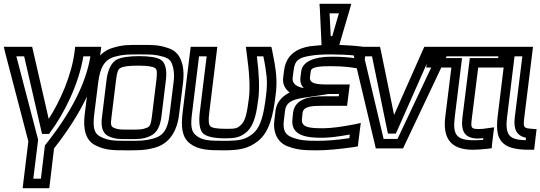

<svg xmlns="http://www.w3.org/2000/svg" viewBox="-31 -755 2840 1009"><path d="M225 -130 142 -492 138 -509H120H25H-11L-3 -475L118 -12L91 209L88 234H113H203H228L231 209L253 25C396 -157 479 -329 498 -484L501 -509H476H389H364L361 -484C345 -357 285 -224 225 -130ZM235 -63C304 -155 383 -311 407 -459H444C421 -318 344 -166 210 3L205 9L204 17L184 184H144L169 -17V-22L168 -26L55 -459H96L186 -68L190 -51H208H213H227L235 -63Z M931 -321C935 -355 934 -386 929 -410C918 -457 898 -489 848 -504C798 -520 770 -519 707 -519C644 -519 616 -520 563 -504C486 -482 446 -410 435 -321L414 -153C405 -78 418 -17 471 9C523 35 563 35 639 35C700 35 732 35 783 21C859 0 900 -66 910 -153L931 -321ZM881 -321 860 -153C851 -77 829 -42 775 -27C731 -15 707 -15 645 -15C569 -15 541 -15 498 -36C463 -53 456 -86 464 -153L485 -321C495 -400 517 -441 572 -457C617 -469 638 -469 701 -469C764 -469 785 -469 827 -457C863 -446 871 -433 880 -394C884 -374 885 -351 881 -321ZM767 -140C762 -103 758 -91 742 -84C715 -73 701 -74 653 -74C605 -74 590 -73 566 -84C551 -91 550 -103 555 -140L579 -336C584 -377 590 -392 601 -397C616 -406 644 -410 694 -410C743 -410 771 -406 784 -397C793 -392 796 -377 791 -336L767 -140ZM817 -140 841 -336C847 -385 839 -425 814 -441C794 -454 753 -460 700 -460C647 -460 605 -454 581 -441C553 -425 535 -385 529 -336L505 -140C499 -97 504 -56 540 -39C574 -23 600 -24 646 -24C693 -24 719 -23 756 -39C797 -56 811 -97 817 -140Z M1142 35C1222 35 1273 28 1325 -14C1386 -62 1405 -152 1417 -252C1423 -293 1423 -332 1420 -364C1417 -397 1410 -439 1399 -492L1395 -509H1377H1293H1261L1265 -478C1280 -372 1284 -294 1277 -239C1268 -171 1261 -121 1235 -98C1214 -79 1205 -78 1158 -78C1107 -78 1082 -83 1074 -92C1066 -100 1063 -121 1069 -165L1108 -484L1111 -509H1086H996H971L968 -484L929 -166C920 -93 923 -35 967 -1C1011 33 1065 35 1142 35ZM1148 -15C1072 -15 1034 -16 1001 -42C972 -64 970 -97 979 -166L1015 -459H1055L1019 -165C1013 -115 1017 -74 1035 -55C1053 -37 1095 -28 1152 -28C1202 -28 1231 -32 1266 -62C1308 -100 1318 -170 1327 -239C1333 -292 1331 -366 1319 -459H1353C1362 -416 1367 -381 1370 -354C1373 -324 1372 -291 1367 -252C1355 -155 1341 -87 1296 -51C1256 -20 1225 -15 1148 -15Z M1566 -292C1529 -298 1503 -315 1507 -346L1512 -385C1518 -440 1542 -453 1600 -462H1601C1626 -467 1662 -469 1709 -469C1754 -469 1797 -467 1838 -463L1837 -449C1799 -454 1761 -457 1723 -457H1707C1621 -457 1558 -431 1552 -380L1548 -350C1545 -323 1552 -305 1566 -292ZM1506 -131C1494 -37 1591 -31 1661 -31C1698 -31 1747 -37 1807 -48L1805 -29C1739 -19 1685 -15 1639 -15C1575 -15 1547 -17 1504 -33C1468 -47 1454 -70 1461 -124L1467 -174C1472 -212 1496 -231 1564 -241L1690 -260V-261H1751L1749 -249H1669C1611 -249 1519 -243 1509 -162L1506 -131ZM1757 -536 1807 -706 1815 -735H1786H1678H1648L1650 -706L1658 -536L1659 -518C1635 -516 1615 -514 1598 -512C1530 -501 1472 -467 1462 -385L1457 -346C1453 -312 1468 -287 1491 -269C1449 -248 1422 -215 1417 -174L1411 -124C1402 -55 1430 -5 1481 14C1531 33 1567 35 1633 35C1686 35 1751 29 1828 18L1850 14L1852 -7L1861 -78L1865 -109L1834 -102C1762 -88 1707 -81 1667 -81C1598 -81 1550 -84 1556 -131L1559 -162C1564 -196 1606 -199 1663 -199H1768H1793L1796 -224L1804 -286L1807 -311H1782H1694C1636 -311 1594 -314 1598 -350L1602 -380C1604 -398 1626 -407 1700 -407H1716C1763 -407 1807 -403 1851 -395L1879 -390L1883 -420L1891 -485L1894 -507L1872 -510C1833 -515 1793 -517 1752 -519L1757 -536ZM1715 -565H1707L1701 -685H1750L1715 -565Z M2304 -509H2217H2199L2191 -492L2040 -151L1970 -492L1966 -509H1948H1853H1817L1825 -476L1940 8L1944 25H1961H2069H2087L2095 8L2324 -476L2339 -509H2304ZM2263 -459 2058 -25H1985L1882 -459H1924L2004 -70L2008 -53H2026H2031H2049L2057 -70L2229 -459H2263Z M2449 -136 2482 -400H2606H2631L2634 -425L2641 -484L2644 -509H2619H2247H2222L2219 -484L2212 -425L2209 -400H2234H2341L2309 -141C2295 -26 2339 32 2455 32C2475 32 2501 30 2530 27L2553 24L2555 2L2562 -57L2566 -86L2537 -82C2514 -78 2498 -77 2488 -77C2444 -77 2442 -81 2449 -136ZM2399 -136C2391 -67 2409 -27 2482 -27C2489 -27 2498 -28 2509 -29L2508 -20C2490 -19 2474 -18 2461 -18C2368 -18 2347 -45 2359 -141L2394 -425L2397 -450H2372H2265L2266 -459H2588L2587 -450H2463H2438L2435 -425L2399 -136Z M2724 -136 2767 -484 2770 -509H2745H2654H2629L2626 -484L2584 -141C2580 -107 2580 -76 2585 -53C2601 19 2670 32 2751 32H2776L2779 7L2786 -53L2789 -76L2766 -78C2720 -81 2718 -85 2724 -136ZM2674 -136C2667 -75 2684 -42 2733 -31L2732 -18C2673 -20 2643 -30 2634 -70C2630 -88 2630 -110 2634 -141L2673 -459H2714L2674 -136Z"/></svg>

Font: Gamestation Display Outline
Style: Italic
Weight: 400
Designer: Jonas Hecksher
Foundry: Jonas Hecksher, Playtypeª, e-types AS
Version: Version 1.003